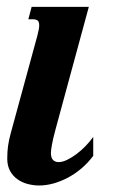

<svg xmlns="http://www.w3.org/2000/svg" viewBox="-20 -539 395 569"><path d="M90.8 -433.6Q96.2 -454.1 96.2 -463.9Q96.2 -474.6 91.3 -478.3Q86.4 -481.9 77.6 -481.9H64L73.7 -518.6H243.2L145 -157.2Q136.7 -126.5 133.8 -109.6Q130.9 -92.8 130.9 -85.9Q130.9 -71.3 137.2 -64.9Q143.6 -58.6 153.8 -58.6Q165 -58.6 178.7 -65.2Q192.4 -71.8 206.5 -82.3Q220.7 -92.8 233.6 -106.2Q246.6 -119.6 256.3 -133.3V-77.1Q240.2 -55.7 220.7 -39.3Q201.2 -22.9 180.2 -12Q159.2 -1 137.7 4.9Q116.2 10.7 96.2 10.7Q78.6 10.7 61.5 6.1Q44.4 1.5 31 -8.3Q17.6 -18.1 9.5 -33.2Q1.5 -48.3 1.5 -68.8Q1.5 -89.8 3.9 -106.9Q6.3 -124 11.7 -143.6Z"/></svg>

Font: Arian AMU Serif
Style: Bold Italic
Weight: 700
Italic angle: -15°
Designer: Ruben Hakobyan (Tarumian)
Foundry: Ruben Hakobyan (Tarumian)
Version: Version 1.002